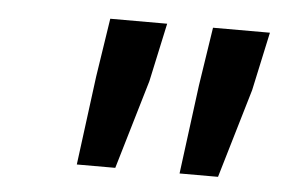

<svg xmlns="http://www.w3.org/2000/svg" viewBox="-33 -712 532 363"><g transform="rotate(5 233.0 -531.0)"><path d="M124 -391H197L247 -560L271 -671H163L146 -560ZM319 -391H392L442 -560L466 -671H358L341 -560Z"/></g></svg>

Font: Source Sans Pro Semibold
Style: Italic
Weight: 600
Italic angle: -11°
Designer: Paul D. Hunt
Foundry: Adobe Systems Incorporated
Version: Version 3.006;hotconv 1.0.111;makeotfexe 2.5.65597